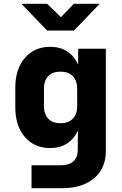

<svg xmlns="http://www.w3.org/2000/svg" viewBox="-20 -805 640 1005"><path d="M145 180V60H300Q342 60 364.5 39Q387 18 387 -19V-40L388 -122Q368 -78 331 -54Q294 -30 243 -30Q160 -30 110 -88Q60 -146 60 -245V-345Q60 -443 110 -501.5Q160 -560 243 -560Q295 -560 332 -535.5Q369 -511 389 -467V-550H534V-14Q534 76 472.5 128Q411 180 305 180ZM297 -160Q338 -160 361 -183.5Q384 -207 384 -250V-340Q384 -383 361 -406.5Q338 -430 297 -430Q255 -430 232.5 -406.5Q210 -383 210 -340V-250Q210 -207 232.5 -183.5Q255 -160 297 -160ZM227 -645 92 -785H227L299 -715L366 -785H502L367 -645Z"/></svg>

Font: JetBrains Mono NL ExtraBold
Style: Regular
Weight: 800
Designer: Philipp Nurullin, Konstantin Bulenkov
Foundry: JetBrains
Version: Version 2.304; ttfautohint (v1.8.4.7-5d5b)